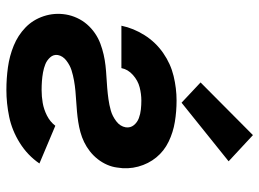

<svg xmlns="http://www.w3.org/2000/svg" viewBox="-128 -696 831 616"><g transform="rotate(90 288.0 -387.5)"><path d="M268 8Q311 8 354.5 -1Q398 -10 438 -35Q478 -60 504 -98L383 -149Q370 -132 350 -122Q330 -112 309.5 -108.5Q289 -105 268 -105Q254 -105 240 -106Q226 -107 212 -109.5Q198 -112 185.5 -117Q173 -122 163.5 -132.5Q154 -143 156 -157Q159 -173 174 -184.5Q189 -196 205 -201Q221 -206 238 -209Q255 -212 271.5 -213.5Q288 -215 304.5 -216Q321 -217 337.5 -218.5Q354 -220 370.5 -222.5Q387 -225 403.5 -229.5Q420 -234 435.5 -241.5Q451 -249 465 -260Q479 -271 490 -285Q501 -299 508 -315Q515 -331 517 -347Q523 -382 514 -415Q505 -448 484.5 -473Q464 -498 434 -512.5Q404 -527 370.5 -532.5Q337 -538 302 -538Q263 -538 223.5 -528.5Q184 -519 149.5 -495Q115 -471 92.5 -435.5Q70 -400 62 -361H198Q202 -382 220 -398Q238 -414 259.5 -419.5Q281 -425 302 -425Q316 -425 330.5 -423.5Q345 -422 358.5 -417Q372 -412 381 -401Q390 -390 388 -375Q385 -357 368.5 -344.5Q352 -332 334 -327Q316 -322 298 -319.5Q280 -317 262 -315.5Q244 -314 226 -313Q208 -312 190 -310Q172 -308 154.5 -304Q137 -300 119.5 -293.5Q102 -287 86 -276Q70 -265 57.5 -250.5Q45 -236 37 -218.5Q29 -201 26 -183Q20 -146 31.5 -111.5Q43 -77 68 -53Q93 -29 126 -15.5Q159 -2 195 3Q231 8 268 8ZM309 -554 497 -705 413 -783 244 -615Z"/></g></svg>

Font: Iosevka Sparkle Extrabold
Style: Italic
Weight: 800
Italic angle: -9°
Designer: Belleve Invis
Foundry: Belleve Invis
Version: Version 4.5.0; ttfautohint (v1.8.3)